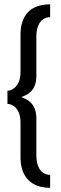

<svg xmlns="http://www.w3.org/2000/svg" viewBox="-20 -724 286 906"><path d="M216.6 162.5V101.6Q208.8 101.6 197.4 98Q186 94.4 175.7 84.5Q165.3 74.6 158.4 55.6Q151.5 36.6 151.5 6.3V-164.4Q151.5 -189 145.6 -206.1Q139.7 -223.2 130.3 -234.1Q120.9 -245 110.6 -251.3Q100.4 -257.6 92.4 -260.8Q84.4 -264.1 81.3 -265.3Q84.4 -268 92.4 -270.8Q100.4 -273.5 110.5 -279.7Q120.6 -285.8 130.3 -296.9Q139.9 -308 145.7 -324.9Q151.5 -341.9 151.5 -366V-548.4Q151.5 -579.3 158.4 -597.9Q165.3 -616.5 175.7 -626.4Q186 -636.2 197.4 -639.8Q208.8 -643.4 216.6 -643.4V-703.8Q195.8 -703.8 175.2 -699.5Q154.6 -695.2 137.1 -685.7Q119.7 -676.2 106.1 -659.5Q92.6 -642.9 84.7 -618.4Q76.8 -593.9 76.8 -559.7V-386.1Q76.8 -353.3 66.7 -333.4Q56.6 -313.6 42.1 -304.7Q27.5 -295.8 15.1 -295.8V-233.8Q27.5 -233.8 42.1 -225.4Q56.6 -217 66.7 -197.4Q76.8 -177.7 76.8 -144.5V18.2Q76.8 49.7 84.2 73.9Q91.5 98.1 104.8 115Q118.1 132 135.4 142.4Q152.7 152.9 173.7 157.7Q194.7 162.5 216.6 162.5Z"/></svg>

Font: Anybody Thin Condensed
Style: Regular
Weight: 100
Width: 3
Version: Version 1.113;gftools[0.9.25]